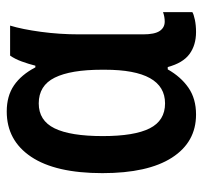

<svg xmlns="http://www.w3.org/2000/svg" viewBox="-36 -556 602 570"><g transform="rotate(-90 265.0 -271.0)"><path d="M210 10Q128 10 82 -61.5Q36 -133 36 -268Q36 -407 84.5 -479.5Q133 -552 219 -552Q265 -552 296.5 -530.5Q328 -509 350 -467H355Q360 -487 367.5 -507.5Q375 -528 385 -542H474Q463 -506 455.5 -450.5Q448 -395 448 -337V-147Q448 -113 458 -98Q468 -83 486 -83Q500 -83 514 -88V-1Q508 3 491.5 6.5Q475 10 455 10Q416 10 389.5 -9.5Q363 -29 351 -74H344Q322 -35 289.5 -12.5Q257 10 210 10ZM243 -82Q343 -82 343 -261V-269Q343 -362 319.5 -409.5Q296 -457 243 -457Q192 -457 169 -410Q146 -363 146 -267Q146 -173 169 -127.5Q192 -82 243 -82Z"/></g></svg>

Font: Noto Sans Mono Condensed SemiBold
Style: Regular
Weight: 600
Width: 3
Designer: Monotype Design Team
Foundry: Monotype Imaging Inc.
Version: Version 2.014